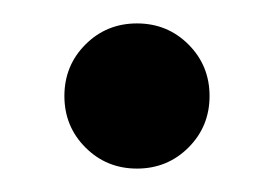

<svg xmlns="http://www.w3.org/2000/svg" viewBox="-20 -444 234 164"><path d="M53 -318Q35 -336 35 -362Q35 -388 53 -406Q71 -424 97 -424Q123 -424 141 -406Q159 -388 159 -362Q159 -336 141 -318Q123 -300 97 -300Q71 -300 53 -318Z"/></svg>

Font: Baumans
Style: Regular
Weight: 400
Designer: Henadij Zarechnjuk
Foundry: Cyreal (www.cyreal.org)
Version: Version 001.002